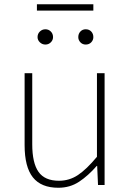

<svg xmlns="http://www.w3.org/2000/svg" viewBox="-20 -872 617 905"><path d="M132 -527V-192Q132 -104 161.5 -62Q191 -20 258 -20Q307 -20 347.5 -47Q388 -74 437 -133V-527H473V0H442L438 -90H436Q396 -44 353 -15.5Q310 13 255 13Q174 13 135 -36Q96 -85 96 -188V-527ZM154 -822V-852H420V-822ZM194 -662Q179 -662 168 -672.5Q157 -683 157 -697Q157 -713 168 -723.5Q179 -734 194 -734Q209 -734 219.5 -723.5Q230 -713 230 -697Q230 -683 219.5 -672.5Q209 -662 194 -662ZM384 -662Q369 -662 359 -672.5Q349 -683 349 -697Q349 -713 359 -723.5Q369 -734 384 -734Q400 -734 410 -723.5Q420 -713 420 -697Q420 -683 410 -672.5Q400 -662 384 -662Z"/></svg>

Font: Kinto Sans Thin
Style: Regular
Weight: 100
Designer: Authors: Ryoko NISHIZUKA  (kana & ideographs); Paul D. Hunt (Latin, Greek & Cyrillic); Wenlong ZHANG  (bopomofo); Sandol
Foundry: Adobe Systems Incorporated, ookami Inc.
Version: Version 0.001